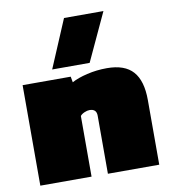

<svg xmlns="http://www.w3.org/2000/svg" viewBox="-83 -820 793 892"><g transform="rotate(-10 313.0 -374.0)"><path d="M183.1 -522 278.8 -748H464.8L359.9 -522ZM35.2 0V-474.1H262.2L267.1 -446.8Q294.9 -462.4 340.1 -473.1Q385.3 -483.9 434.1 -483.9Q518.1 -483.9 557.1 -439.9Q596.2 -396 596.2 -305.2V0H354V-273.9Q354 -306.2 320.8 -306.2Q310.1 -306.2 296.6 -300.3Q283.2 -294.4 276.9 -286.1V0Z"/></g></svg>

Font: Kanit Black
Style: Regular
Weight: 900
Designer: Katatrad Team
Foundry: CadsonDemak
Version: Version 1.000;PS 001.000;hotconv 1.0.88;makeotf.lib2.5.64775